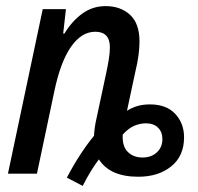

<svg xmlns="http://www.w3.org/2000/svg" viewBox="-20 -569 649 629"><path d="M199 13Q221 -29 244 -64Q267 -99 288 -124Q289 -151 297 -185L328 -330Q333 -353 336.5 -375Q340 -397 340 -414Q340 -465 292 -465Q247 -465 212.5 -415.5Q178 -366 158 -270L101 0H6L120 -539H196L187 -459H191Q215 -499 249 -524Q283 -549 326 -549Q375 -549 406 -520.5Q437 -492 437 -433Q437 -411 433.5 -386Q430 -361 424 -337L396 -206Q428 -227 471 -227Q525 -227 554 -196Q583 -165 583 -119Q583 -58 541 -24Q499 10 433 10Q340 10 304 -47Q291 -30 277.5 -8Q264 14 251 40ZM447 -53Q476 -53 494 -70Q512 -87 512 -113Q512 -137 497.5 -151Q483 -165 458 -165Q439 -165 420 -157Q401 -149 382 -128Q380 -90 398.5 -71.5Q417 -53 447 -53Z"/></svg>

Font: Noto Sans Condensed Medium
Style: Italic
Weight: 500
Width: 3
Italic angle: -12°
Designer: Monotype Design Team
Foundry: Monotype Imaging Inc.
Version: Version 2.013; ttfautohint (v1.8.4.7-5d5b)